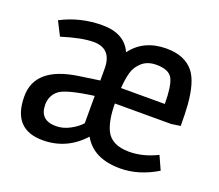

<svg xmlns="http://www.w3.org/2000/svg" viewBox="-97 -673 934 820"><g transform="rotate(20 370.0 -262.5)"><path d="M53 -492Q139 -537 239.5 -537Q340 -537 373 -463Q428 -537 531 -537Q615 -537 656 -485Q689 -442 697 -344Q700 -305 700 -247L659 -241H403Q403 -166 424 -121Q450 -68 530 -68Q593 -68 657 -100L685 -38Q602 12 518 12Q396 12 350 -71Q275 12 166 12Q29 12 29 -138Q29 -270 215 -298L311 -312V-366Q311 -457 228 -457Q175 -457 85 -429ZM125 -135Q125 -64 199 -64Q231 -64 262.5 -81Q294 -98 311 -118V-242Q186 -225 156 -201Q125 -176 125 -135ZM514 -457Q474 -457 449.5 -435.5Q425 -414 416.5 -384.5Q408 -355 405 -312H604Q604 -392 588 -424.5Q572 -457 514 -457Z"/></g></svg>

Font: Magra
Style: Regular
Weight: 400
Designer: Viviana Monsalve
Foundry: Viviana Monsalve
Version: Version 1.001